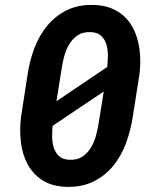

<svg xmlns="http://www.w3.org/2000/svg" viewBox="-20 -741 627 772"><path d="M513.7 -271Q505.4 -215.8 486.3 -164.6Q467.3 -113.3 435.1 -74Q402.8 -34.7 356.7 -11.5Q310.5 11.7 248.5 10.3Q189.5 8.8 150.9 -16.1Q112.3 -41 91.1 -80.6Q69.8 -120.1 64 -169.7Q58.1 -219.2 64.5 -270.5L90.8 -440.4Q98.6 -495.1 117.9 -546.4Q137.2 -597.7 169.4 -637Q201.7 -676.3 247.8 -699.5Q293.9 -722.7 356 -721.2Q395.5 -720.2 425.5 -708.5Q455.6 -696.8 477.5 -677Q499.5 -657.2 513.7 -630.6Q527.8 -604 535.2 -573.2Q542.5 -542.5 543.7 -508.5Q544.9 -474.6 540.5 -440.4ZM207 -334 411.1 -471.7Q413.6 -492.7 413.8 -516.6Q414.1 -540.5 408 -561.5Q401.9 -582.5 387.2 -596.7Q372.6 -610.8 344.7 -611.8Q314 -613.3 293 -599.4Q272 -585.4 258.5 -563.2Q245.1 -541 238 -514.2Q231 -487.3 227.5 -462.4ZM397 -373 191.4 -234.9Q189.5 -214.4 189.7 -190.9Q189.9 -167.5 196.3 -147.2Q202.6 -127 217.3 -113.3Q231.9 -99.6 259.3 -98.6Q290.5 -97.2 311.5 -111.3Q332.5 -125.5 345.9 -147.9Q359.4 -170.4 366.5 -197.5Q373.5 -224.6 377.4 -249.5Z"/></svg>

Font: TypoPRO Roboto Mono
Style: Bold Italic
Weight: 700
Designer: Google
Version: Version 2.000986; 2015; ttfautohint (v1.3)